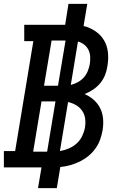

<svg xmlns="http://www.w3.org/2000/svg" viewBox="-29 -863 649 990"><path d="M167 107 185 0H-9V-84H49L143 -651H96V-735H307L324 -843H421L402 -729Q435 -721 463 -702Q491 -683 507.5 -655Q524 -627 527.5 -592.5Q531 -558 525 -523Q522 -500 513 -477Q504 -454 488 -434.5Q472 -415 451 -401Q430 -387 407 -378Q433 -367 454 -348.5Q475 -330 487.5 -305Q500 -280 502.5 -250.5Q505 -221 500 -192Q496 -167 487 -142.5Q478 -118 462.5 -96.5Q447 -75 426 -58Q405 -41 381 -29.5Q357 -18 332 -11Q307 -4 282 -2L264 107ZM198 -421H270L309 -654H237ZM336 -425Q355 -430 372.5 -439.5Q390 -449 403 -463.5Q416 -478 423.5 -496.5Q431 -515 434 -533Q437 -552 436 -571Q435 -590 427 -606Q419 -622 405 -633Q391 -644 373 -649ZM214 -81 257 -340H185L142 -81ZM280 -84Q303 -88 325.5 -97.5Q348 -107 366 -123Q384 -139 394.5 -161Q405 -183 409 -205Q413 -229 410 -251.5Q407 -274 394.5 -292Q382 -310 363 -321Q344 -332 322 -337Z"/></svg>

Font: Iosevka Etoile Medium Oblique
Style: Regular
Weight: 500
Italic angle: -9°
Designer: Belleve Invis
Foundry: Belleve Invis
Version: Version 15.5.2; ttfautohint (v1.8.4)